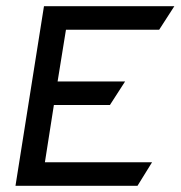

<svg xmlns="http://www.w3.org/2000/svg" viewBox="-20 -600 583 620"><path d="M30 0H424L471 -76H125L154 -261H335L384 -337H166L193 -504H494L543 -580H122Z"/></svg>

Font: Charger Sport
Style: SeBdObl
Weight: 600
Designer: Jasper
Foundry: Cannot Into Space Fonts
Version: Version 1.1